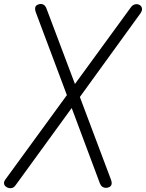

<svg xmlns="http://www.w3.org/2000/svg" viewBox="-59 -953 742 976"><path d="M496.5 -2Q488.5 2 478.8 2Q469 2 461 -3.8Q453 -9.5 448.5 -21.5L305.5 -404L20 -11Q13.5 -1.5 4.5 1.8Q-4.5 5 -13.5 3Q-22.5 1 -29.5 -4.5Q-37.5 -11 -38.5 -20.8Q-39.5 -30.5 -31 -41.5L281 -469.5L124.5 -886.5Q110.5 -922 135 -930Q146.5 -935 158.8 -930.8Q171 -926.5 177.5 -909L322 -526L606 -915.5Q616.5 -930 630.8 -931.5Q645 -933 654.5 -925Q662 -919 663 -908Q664 -897 653 -882.5L347 -460L505 -40Q510.5 -25 508 -15.8Q505.5 -6.5 496.5 -2Z"/></svg>

Font: Edu AU VIC WA NT Pre
Style: Regular
Weight: 400
Designer: Tina and Corey Anderson, Eben Sorkin, Mirko Velimirovic
Foundry: Google for Education
Version: Version 1.001